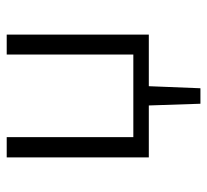

<svg xmlns="http://www.w3.org/2000/svg" viewBox="-42 -410 603 558"><g transform="rotate(-90 259.0 -131.5)"><path d="M379 -413H437V0H287L281 150H236L231 0H80V-413H139V-45H379Z"/></g></svg>

Font: EauTest Semilight
Style: Italic
Weight: 300
Italic angle: -12°
Designer: Christian Thalmann (Catharsis Fonts)
Version: Version 0.001;PS 000.001;hotconv 1.0.88;makeotf.lib2.5.64775